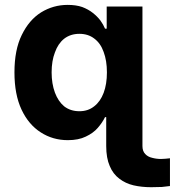

<svg xmlns="http://www.w3.org/2000/svg" viewBox="-20 -573 726 797"><path d="M607.4 204.1Q568.4 204.1 534.2 196.3Q501 188.5 475.6 168.9Q449.2 149.4 435.5 116.2Q420.9 83 420.9 33.2Q420.9 20.5 420.9 -4.9Q459 -4.9 571.3 -4.9Q571.3 4.9 571.3 33.2Q571.3 54.7 583 66.4Q593.8 78.1 611.3 82Q628.9 86.9 648.4 86.9Q657.2 86.9 667 85.9Q675.8 85 685.5 84Q685.5 123 685.5 199.2Q672.9 201.2 652.3 203.1Q631.8 204.1 607.4 204.1ZM261.7 8.8Q199.2 8.8 149.4 -23.4Q98.6 -55.7 69.3 -118.2Q40 -180.7 40 -272.5Q40 -366.2 70.3 -427.7Q100.6 -490.2 150.4 -521.5Q201.2 -552.7 260.7 -552.7Q295.9 -552.7 321.3 -543.9Q346.7 -534.2 365.2 -519.5Q383.8 -504.9 396.5 -488.3Q409.2 -470.7 416 -454.1Q437.5 -454.1 481.4 -454.1Q481.4 -362.3 481.4 -86.9Q464.8 -86.9 416 -86.9Q405.3 -64.5 385.7 -42Q367.2 -20.5 335.9 -5.9Q305.7 8.8 261.7 8.8ZM571.3 -4.9Q534.2 -4.9 420.9 -4.9Q420.9 -35.2 420.9 -125Q430.7 -161.1 458 -270.5Q449.2 -310.5 422.9 -429.7Q422.9 -459 422.9 -545.9Q460 -545.9 571.3 -545.9Q571.3 -410.2 571.3 -4.9ZM309.6 -111.3Q345.7 -111.3 371.1 -131.8Q396.5 -151.4 410.2 -187.5Q423.8 -223.6 423.8 -272.5Q423.8 -321.3 410.2 -357.4Q397.5 -393.6 371.1 -413.1Q345.7 -432.6 309.6 -432.6Q272.5 -432.6 246.1 -412.1Q220.7 -391.6 208 -355.5Q194.3 -320.3 194.3 -272.5Q194.3 -225.6 208 -188.5Q221.7 -152.3 246.1 -131.8Q272.5 -111.3 309.6 -111.3Z"/></svg>

Font: DeepSea
Style: Bold
Weight: 700
Designer: Stem
Version: Version 3.019;git-0a5106e0b